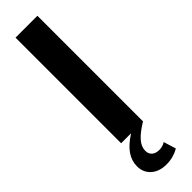

<svg xmlns="http://www.w3.org/2000/svg" viewBox="-314 -690 900 900"><g transform="rotate(-45 136.0 -239.5)"><path d="M144 221Q96 221 67.5 195.5Q39 170 39 129Q39 93 60.5 61.5Q82 30 129 0H63V-700H208V0Q162 28 140 53Q118 78 118 105Q118 126 131.5 137.5Q145 149 168 149Q178 149 189 146Q200 143 208 137L227 199Q210 209 188.5 215Q167 221 144 221Z"/></g></svg>

Font: Red Hat Display ExtraBold
Style: Regular
Weight: 800
Designer: Pentagram, MCKL
Foundry: Pentagram, MCKL
Version: Version 1.023